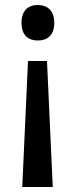

<svg xmlns="http://www.w3.org/2000/svg" viewBox="-20 -657 303 768"><path d="M197 -566C197 -616 168 -637 131 -637C93 -637 66 -615 66 -566C66 -516 93 -495 131 -495C169 -495 197 -515 197 -566ZM92 -413 69 91H191L168 -413Z"/></svg>

Font: Noto Sans Kannada UI SemiCondensed Medium
Style: Regular
Weight: 500
Width: 4
Designer: Jelle Bosma - Monotype Design Team
Foundry: Monotype Imaging Inc.
Version: Version 2.005